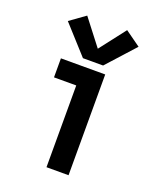

<svg xmlns="http://www.w3.org/2000/svg" viewBox="-143 -861 785 949"><g transform="rotate(20 250.0 -386.5)"><path d="M217 0H333V-530H100V-430H217ZM202 -568H308L441 -715L360 -773L255 -637L150 -773L69 -715Z"/></g></svg>

Font: Iosevka SS09
Style: Bold
Weight: 700
Monospace: yes
Designer: Belleve Invis
Foundry: Belleve Invis
Version: Version 5.2.1; ttfautohint (v1.8.3)